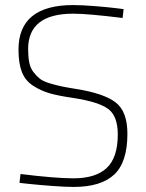

<svg xmlns="http://www.w3.org/2000/svg" viewBox="-20 -731 576 758"><path d="M468 -695 464 -660Q327 -677 269 -677Q91 -677 91 -537Q91 -507 95.5 -484.5Q100 -462 112 -446.5Q124 -431 137 -420.5Q150 -410 175 -402.5Q200 -395 221 -390.5Q242 -386 279 -380Q388 -363 435.5 -327.5Q483 -292 483 -203Q483 -90 430.5 -41.5Q378 7 271 7Q238 7 184.5 3Q131 -1 94 -5L57 -9L61 -44Q199 -27 270 -27Q358 -27 401.5 -68Q445 -109 445 -200Q445 -273 407 -301Q369 -329 270 -344Q210 -353 176.5 -362.5Q143 -372 111.5 -392Q80 -412 66.5 -446.5Q53 -481 53 -535Q53 -711 269 -711Q303 -711 353 -707Q403 -703 436 -699Z"/></svg>

Font: TypoPRO Titillium Text
Style: 1 wt
Weight: 100
Designer: Accademia di Belle Arti di Urbino and others
Foundry: Accademia di Belle Arti di Urbino and others.
Version: Version 25.000